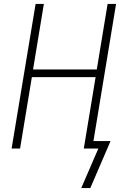

<svg xmlns="http://www.w3.org/2000/svg" viewBox="-20 -755 640 976"><path d="M393 201 480 0H406L466 -363H142L82 0H39L161 -735H203L148 -402H472L527 -735H570L455 -38H542L439 201Z"/></svg>

Font: Iosevka SS04 XLt Ex Obl
Style: Regular
Weight: 200
Width: 7
Italic angle: -9°
Monospace: yes
Designer: Belleve Invis
Foundry: Belleve Invis
Version: Version 19.0.0; ttfautohint (v1.8.4)